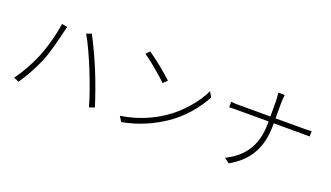

<svg xmlns="http://www.w3.org/2000/svg" viewBox="-70 -1279 3141 1821"><g transform="rotate(20 1500.0 -368.5)"><path d="M243 -309C209 -229 154 -125 91 -41L143 -19C201 -102 253 -199 291 -287C337 -395 371 -550 385 -607C389 -627 394 -645 400 -664L344 -675C330 -567 286 -408 243 -309ZM735 -358C778 -252 830 -111 854 -19L908 -36C882 -122 829 -271 786 -375C740 -486 679 -615 641 -685L590 -667C634 -594 694 -460 735 -358Z M1219 -716 1184 -679C1259 -630 1382 -523 1432 -474L1471 -513C1418 -565 1290 -669 1219 -716ZM1157 -44 1190 8C1372 -27 1497 -92 1596 -156C1742 -250 1848 -385 1912 -503L1881 -556C1827 -439 1710 -294 1566 -200C1472 -139 1341 -72 1157 -44Z M2553 -526V-675C2553 -703 2557 -750 2559 -764H2494C2497 -750 2501 -704 2501 -675V-526H2185C2152 -526 2118 -528 2104 -530V-474C2118 -476 2152 -476 2187 -476H2501V-456C2501 -238 2407 -96 2230 -11L2281 27C2469 -79 2553 -233 2553 -456V-476H2842C2868 -476 2904 -476 2916 -475V-529C2904 -527 2869 -526 2843 -526Z"/></g></svg>

Font: Genne Gothic Light
Style: Regular
Weight: 300
Designer: Ryoko NISHIZUKA (kana & ideographs); Paul D. Hunt (Latin, Greek & Cyrillic); Wenlong ZHANG (bopomofo); Sandoll Communica
Foundry: Adobe Systems Incorporated
Version: Version 1.004;PS 1.004;hotconv 16.6.51;makeotf.lib2.5.65220